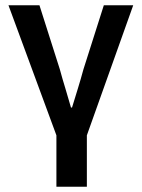

<svg xmlns="http://www.w3.org/2000/svg" viewBox="-20 -511 535 725"><path d="M193 194V0L12 -491H129L206 -249Q216 -212 227 -176.5Q238 -141 248 -105H252Q263 -141 274 -176.5Q285 -212 295 -249L372 -491H483L308 0V194Z"/></svg>

Font: Processing Sans Pro Semibold
Style: Regular
Weight: 600
Designer: Paul D. Hunt
Foundry: Adobe Systems Incorporated
Version: Version 2.020;PS 2.000;hotconv 1.0.86;makeotf.lib2.5.63406